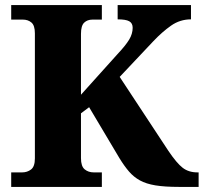

<svg xmlns="http://www.w3.org/2000/svg" viewBox="-20 -734 800 754"><path d="M24 0V-57H67Q87 -57 102 -68.5Q117 -80 117 -112V-603Q117 -634 103.5 -645.5Q90 -657 70 -657H24V-714H380V-657H343Q323 -657 310.5 -645Q298 -633 298 -601V-362L441 -521Q473 -555 487 -578Q501 -601 501 -625Q501 -643 487.5 -650.5Q474 -658 442 -658V-714H730V-658Q687 -658 652 -633.5Q617 -609 582 -572L450 -432L641 -142Q674 -93 697.5 -75Q721 -57 755 -57H760V0H683Q627 0 590.5 -6Q554 -12 529.5 -25.5Q505 -39 486.5 -60.5Q468 -82 449 -113L330 -313L298 -289V-113Q298 -81 312.5 -69Q327 -57 348 -57H380V0Z"/></svg>

Font: Noto Serif ExtraBold
Style: Regular
Weight: 800
Designer: Monotype Design Team
Foundry: Monotype Imaging Inc.
Version: Version 2.014